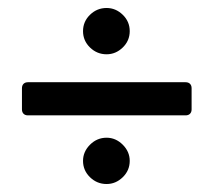

<svg xmlns="http://www.w3.org/2000/svg" viewBox="-20 -568 535 481"><path d="M188 -490Q188 -514 205.5 -531Q223 -548 247 -548Q270 -548 287.5 -531Q305 -514 305 -490Q305 -466 287.5 -449Q270 -432 247 -432Q223 -432 205.5 -449Q188 -466 188 -490ZM35 -294V-347Q35 -354 39 -358Q43 -362 50 -362H445Q452 -362 456 -358Q460 -354 460 -347V-294Q460 -287 456 -283Q452 -279 445 -279H50Q43 -279 39 -283Q35 -287 35 -294ZM188 -165Q188 -188 205.5 -205.5Q223 -223 247 -223Q270 -223 287.5 -205.5Q305 -188 305 -165Q305 -141 287.5 -124Q270 -107 247 -107Q223 -107 205.5 -124Q188 -141 188 -165Z"/></svg>

Font: Barlow_Medium_SS
Style: Regular
Weight: 500
Designer: Jeremy Tribby
Foundry: Jeremy Tribby
Version: Version 1.101 August 23, 2024